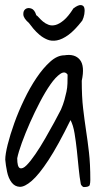

<svg xmlns="http://www.w3.org/2000/svg" viewBox="-20 -760 406 767"><path d="M302.7 -25.4Q297.9 -50.8 294.4 -86.4Q291 -122.1 287.1 -158.7Q283.2 -195.3 277.8 -227.5Q272.5 -259.8 261.7 -280.3Q211.9 -178.7 173.8 -120.6Q135.7 -62.5 106.9 -37.6Q78.1 -12.7 58.6 -13.7Q39.1 -14.6 26.4 -31.2Q13.7 -47.9 8.3 -73.7Q2.9 -99.6 1 -122.1Q1 -143.6 10.7 -182.6Q20.5 -221.7 37.1 -268.1Q53.7 -314.5 76.7 -362.3Q99.6 -410.2 126 -449.2Q152.3 -488.3 180.7 -513.7Q209 -539.1 237.3 -539.1Q279.3 -545.9 299.3 -521Q319.3 -496.1 306.6 -437.5Q306.6 -373 312 -327.1Q317.4 -281.2 323.7 -239.3Q330.1 -197.3 335.4 -151.4Q340.8 -105.5 340.8 -41Q340.8 -29.3 338.4 -21Q335.9 -12.7 314.5 -12.7Q311.5 -12.7 307.1 -17.6Q302.7 -22.5 302.7 -25.4ZM250 -461.9Q239.3 -477.5 220.7 -464.8Q202.1 -452.1 181.6 -422.9Q161.1 -393.6 139.6 -352.5Q118.2 -311.5 99.6 -269.5Q81.1 -227.5 67.4 -189.9Q53.7 -152.3 48.8 -127.9Q48.8 -92.8 59.6 -88.4Q70.3 -84 85.9 -99.6Q101.6 -115.2 121.6 -144.5Q141.6 -173.8 160.6 -207Q179.7 -240.2 196.8 -271.5Q213.9 -302.7 223.6 -322.3Q232.4 -342.8 237.3 -360.4Q242.2 -377.9 245.6 -394Q249 -410.2 249.5 -426.8Q250 -443.4 250 -461.9ZM125 -699.2Q128.9 -697.3 135.7 -689.5Q142.6 -681.6 151.9 -673.8Q161.1 -666 173.8 -661.1Q186.5 -656.2 201.7 -660.2Q216.8 -664.1 234.9 -679.2Q252.9 -694.3 273.4 -726.6Q293 -741.2 303.7 -739.7Q314.5 -738.3 316.9 -728Q319.3 -717.8 316.9 -703.6Q314.5 -689.5 308.6 -677.7Q278.3 -638.7 253.4 -620.6Q228.5 -602.5 207 -598.6Q185.5 -594.7 168.5 -602.1Q151.4 -609.4 137.7 -621.1Q124 -632.8 113.3 -645.5L95.7 -668Q74.2 -686.5 73.2 -701.7Q72.3 -716.8 81.5 -723.6Q90.8 -730.5 104.5 -726.1Q118.2 -721.7 125 -699.2Z"/></svg>

Font: Shadows Into Light
Style: Regular
Weight: 400
Designer: Kimberly Geswein
Foundry: Kimberly Geswein
Version: Version 001.000